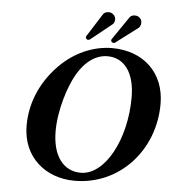

<svg xmlns="http://www.w3.org/2000/svg" viewBox="-57 -885 851 947"><g transform="rotate(5 368.5 -411.5)"><path d="M347 10C570 10 737 -175 737 -404C737 -560 629 -658 476 -658C380 -658 288 -615 219 -546C147 -474 88 -370 88 -241C88 -84 204 10 347 10ZM456 -616C537 -616 592 -550 592 -423C592 -216 494 -32 374 -32C289 -32 233 -102 233 -226C233 -331 272 -450 306 -509C349 -584 403 -616 456 -616ZM598 -818C589 -827 580 -828 572 -828C561 -828 553 -824 547 -816L469 -702C468 -701 468 -699 467 -697C466 -689 475 -684 480 -684C483 -684 485 -684 487 -686L598 -770C602 -774 606 -781 607 -790C609 -800 606 -811 598 -818ZM466 -824C462 -828 454 -833 445 -833C430 -833 422 -829 416 -821L343 -706C342 -705 341 -703 341 -702C341 -698 342 -694 346 -691C347 -690 350 -688 353 -688C355 -688 358 -689 361 -690L468 -776C473 -780 476 -787 477 -795C479 -806 475 -817 466 -824Z"/></g></svg>

Font: Libertinus Serif
Style: Bold Italic
Weight: 700
Italic angle: -12°
Designer: Philipp H. Poll, Khaled Hosny
Foundry: Caleb Maclennan
Version: Version 7.050;RELEASE